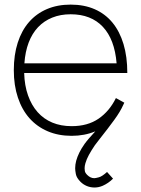

<svg xmlns="http://www.w3.org/2000/svg" viewBox="-20 -575 613 834"><path d="M426 232Q408.5 239.5 390.8 239.5Q373 239.5 357.2 233Q341.5 226.5 330 215Q312.5 197.5 309.5 181.2Q306.5 165 306.5 156Q306.5 140 311 123Q321 87.5 346.5 51.5Q347.5 50 348.5 48.5L353 43Q354 41.5 355 40Q359.5 34 366.2 26.5Q373 19 381 10Q387.5 2.5 394 -4.5Q347.5 15 291 15Q233.5 15 187.2 -4.8Q141 -24.5 108.2 -61.2Q75.5 -98 57.8 -151Q40 -204 40 -270Q40 -336.5 57 -389.5Q74 -442.5 106 -479.2Q138 -516 183.8 -535.5Q229.5 -555 287 -555Q345.5 -555 391.2 -535Q437 -515 468.5 -476.8Q500 -438.5 516.5 -383.5Q533 -328.5 533 -258H85Q86.5 -203.5 101.8 -160.5Q117 -117.5 143.5 -87.8Q170 -58 207.2 -42.5Q244.5 -27 291 -27Q361 -27 408.2 -59.5Q455.5 -92 483.5 -149L520 -129Q519 -126.5 518 -124.8Q517 -123 516 -120.5Q502.5 -90 476.5 -54.5Q450 -18 413.5 28L392 56Q376.5 79 366.2 97.8Q356 116.5 351 134Q347.5 146 347.5 156Q347.5 159.5 348.5 167.5Q349.5 175.5 359 185Q373 199 389.5 199Q395 199 409.2 195.2Q423.5 191.5 445 172L471 201Q451 221 426 232ZM486.5 -300Q478 -404 426.8 -458.5Q375.5 -513 287 -513Q242.5 -513 206.8 -498.5Q171 -484 145.2 -456.8Q119.5 -429.5 104.5 -390Q89.5 -350.5 86 -300Z"/></svg>

Font: Vela Sans ExtLt
Style: Regular
Weight: 200
Designer: Principal design: Mikhail Sharanda - project Manrope.
Design modification: Ravid Balaliev
Foundry: Mikhail Sharanda
Version: Version 1.001